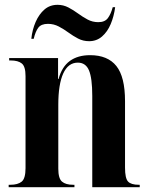

<svg xmlns="http://www.w3.org/2000/svg" viewBox="-20 -777 622 797"><path d="M16 0V-10H23Q54 -10 70 -23Q86 -36 86 -79V-461Q86 -501 70.5 -513.5Q55 -526 25 -526H18V-536H221V-449H223Q237 -500 270 -524Q303 -548 354 -548Q427 -548 463 -503Q499 -458 499 -357V-81Q499 -37 511.5 -23.5Q524 -10 556 -10H560V0H363V-379Q363 -452 349.5 -484.5Q336 -517 303 -517Q263 -517 242.5 -472Q222 -427 222 -342V-77Q222 -36 237.5 -23Q253 -10 283 -10H289V0ZM350 -606Q325 -606 304 -617Q283 -628 264 -642Q245 -656 224 -667Q203 -678 179 -678Q151 -678 139 -662Q127 -646 120 -616H110Q114 -654 128 -686Q142 -718 164.5 -737.5Q187 -757 219 -757Q243 -757 264 -746Q285 -735 304 -721Q323 -707 343.5 -696Q364 -685 388 -685Q415 -685 427.5 -701.5Q440 -718 448 -747H458Q453 -709 439.5 -677Q426 -645 403.5 -625.5Q381 -606 350 -606Z"/></svg>

Font: Noto Serif Display Condensed
Style: Bold
Weight: 700
Width: 3
Designer: Monotype Design Team
Foundry: Monotype Imaging Inc.
Version: Version 2.009